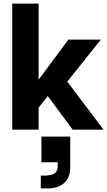

<svg xmlns="http://www.w3.org/2000/svg" viewBox="-20 -720 595 1066"><path d="M359.5 -500H540L353.5 -267L555 0H383.5L245.5 -186.5L194.5 -123V0H48V-700H194.5V-277.5ZM210 38.5H370V207.5Q370 267 336.2 296.5Q302.5 326 246.5 326H206.5V255H224.5Q262.5 255 281.5 243.5Q300.5 232 300.5 201.5V181H210Z"/></svg>

Font: Overused Grotesk
Style: Bold
Weight: 710
Version: Version 0.004